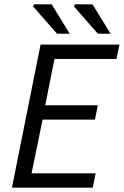

<svg xmlns="http://www.w3.org/2000/svg" viewBox="-20 -861 568 881"><path d="M34.8 0 166.1 -656.3H528L514.6 -590.6H229.9L187.6 -378H428.8L415.5 -312.2H175.5L124.8 -65.7H418.8L405.5 0ZM241.7 -706.3 131.6 -831.9 136.5 -841H217.1L300 -706.3ZM429.1 -706.3 319 -831.9 323.9 -841H404.5L487.4 -706.3Z"/></svg>

Font: Source Sans 3 VF
Style: Italic
Weight: 200
Italic angle: -11°
Designer: Paul D. Hunt
Foundry: Adobe Systems Incorporated
Version: Version 3.042;hotconv 1.0.118;makeotfexe 2.5.65603